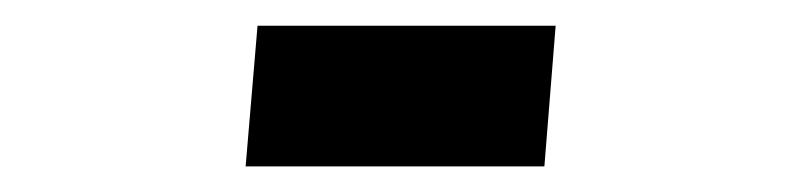

<svg xmlns="http://www.w3.org/2000/svg" viewBox="-20 -130 626 150"><path d="M171.9 0 181.2 -109.9H414.1L405.3 0Z"/></svg>

Font: Cascadia Mono
Style: Bold
Weight: 700
Monospace: yes
Designer: Aaron Bell
Foundry: Saja Typeworks
Version: Version 2404.023; ttfautohint (v1.8.4)